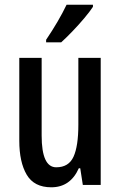

<svg xmlns="http://www.w3.org/2000/svg" viewBox="-20 -786 511 816"><path d="M408 -540V0H332L321 -71H315Q279 10 198 10Q125 10 93.5 -43.5Q62 -97 62 -188V-540H157V-210Q157 -75 219 -75Q272 -75 292.5 -120Q313 -165 313 -256V-540ZM375 -757Q362 -737 338 -708.5Q314 -680 287.5 -652.5Q261 -625 240 -606H176V-617Q230 -697 263 -766H375Z"/></svg>

Font: Noto Sans Kannada ExtraCondensed Medium
Style: Regular
Weight: 500
Width: 2
Designer: Jelle Bosma - Monotype Design Team
Foundry: Monotype Imaging Inc.
Version: Version 2.005; ttfautohint (v1.8.4.7-5d5b)